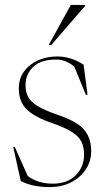

<svg xmlns="http://www.w3.org/2000/svg" viewBox="-20 -752 433 782"><path d="M213.5 -522Q269 -522 320.5 -488.5L336.5 -366H329.5L283 -480Q249.5 -509.5 208.5 -509.5Q147 -509.5 115.5 -479.8Q84 -450 84 -404.5Q84 -379.5 93.8 -359.2Q103.5 -339 131.2 -321.2Q159 -303.5 213 -285Q294.5 -257.5 323 -223.2Q351.5 -189 351.5 -137Q351.5 -96.5 330.2 -63.2Q309 -30 270.8 -10Q232.5 10 181 10Q148 10 118.8 4Q89.5 -2 64.5 -14.5L34 -153H40.5L92.5 -36Q108.5 -22.5 135 -13.2Q161.5 -4 195 -4Q254.5 -4 288.5 -38.2Q322.5 -72.5 322.5 -122.5Q322.5 -153 311.5 -175Q300.5 -197 271.8 -215Q243 -233 190 -251.5Q137 -270 108 -290.5Q79 -311 67.8 -335.8Q56.5 -360.5 56.5 -391.5Q56.5 -431.5 77.8 -460.8Q99 -490 134.5 -506Q170 -522 213.5 -522ZM178.5 -569 268.5 -732H327.5V-729L189 -569Z"/></svg>

Font: Newsreader 72pt ExtraLight
Style: Regular
Weight: 275
Designer: Hugues Gentile
Foundry: Production Type
Version: Version 1.003; ttfautohint (v1.8.3)